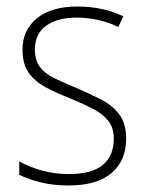

<svg xmlns="http://www.w3.org/2000/svg" viewBox="-20 -559 449 589"><path d="M367 -133Q367 -67 322.5 -28.5Q278 10 190 10Q142 10 103 0Q64 -10 39 -23V-64Q71 -46 110 -35.5Q149 -25 190 -25Q263 -25 296 -53.5Q329 -82 329 -133Q329 -167 312.5 -188Q296 -209 266.5 -224.5Q237 -240 198 -256Q155 -273 121.5 -290.5Q88 -308 68.5 -335Q49 -362 49 -407Q49 -467 93.5 -503Q138 -539 217 -539Q258 -539 294 -531Q330 -523 358 -509L343 -476Q318 -489 284 -497Q250 -505 216 -505Q156 -505 121.5 -480Q87 -455 87 -407Q87 -374 102.5 -353.5Q118 -333 147 -319Q176 -305 215 -289Q256 -271 290.5 -253.5Q325 -236 346 -208Q367 -180 367 -133Z"/></svg>

Font: Noto Sans Khmer SemiCondensed ExtraLight
Style: Regular
Weight: 200
Width: 4
Designer: Danh Hong and the Monotype Design Team
Foundry: Monotype Imaging Inc.
Version: Version 2.004; ttfautohint (v1.8.4.7-5d5b)